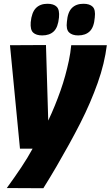

<svg xmlns="http://www.w3.org/2000/svg" viewBox="-20 -788 587 1019"><path d="M358 -548H547Q541 -500 529 -450Q517 -400 498.5 -348Q480 -296 457 -242.5Q434 -189 406 -134Q378 -79 346.5 -22Q315 35 281 93.5Q247 152 210 211L16 210Q59 151 93 100Q127 49 153 1H86L33 -548L224 -549L236 -148Q255 -188 271 -227.5Q287 -267 301 -306.5Q315 -346 326 -386Q337 -426 345.5 -466Q354 -506 358 -548ZM395 -600Q363 -600 346.5 -616Q330 -632 335 -672Q339 -723 361.5 -745.5Q384 -768 423 -768Q456 -768 472 -752Q488 -736 483 -695Q479 -644 456.5 -622Q434 -600 395 -600ZM204 -600Q172 -600 156 -615Q140 -630 143 -670Q148 -722 170.5 -745Q193 -768 232 -768Q265 -768 281 -752Q297 -736 293 -695Q288 -643 265.5 -621.5Q243 -600 204 -600Z"/></svg>

Font: Georama ExtraBold
Style: Italic
Weight: 800
Italic angle: -9°
Version: Version 1.001